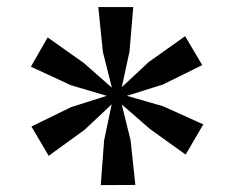

<svg xmlns="http://www.w3.org/2000/svg" viewBox="-20 -847 663 544"><path d="M265.5 -322.5 275 -449.5 296.5 -551.5 220 -479.5 118 -405.5 69 -488.5 181.5 -543.5 282.5 -575.5 181 -605.5 67.5 -658 115 -741 217.5 -668.5 297 -598.5 271.5 -700 258.5 -827H357.5L347 -701.5L325 -600L401 -671L504.5 -744.5L553 -662.5L441.5 -607.5L339.5 -575.5L442 -546L556 -494.5L506 -409L405.5 -481L325 -551L350 -449.5L363.5 -323Z"/></svg>

Font: Merriweather 36pt SemiBold
Style: Regular
Weight: 600
Version: Version 2.100